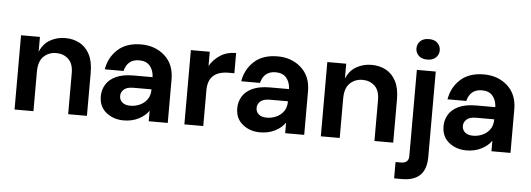

<svg xmlns="http://www.w3.org/2000/svg" viewBox="-60 -976 3945 1427"><g transform="rotate(5 1912.0 -263.0)"><path d="M604 0H464V-306Q464 -377 427.5 -411Q391 -445 337 -445Q282 -445 243.5 -409Q205 -373 205 -294V0H64V-554H205V-443Q231 -505 282.5 -533.5Q334 -562 394 -562Q453 -562 500.5 -537Q548 -512 576 -459Q604 -406 604 -322Z M878 10Q802 10 748 -33.5Q694 -77 694 -154Q694 -202 718 -242Q742 -282 793 -305.5Q844 -329 924 -329H1065Q1063 -381 1035.5 -413Q1008 -445 956 -445Q868 -445 846 -356H706Q721 -446 785.5 -505Q850 -564 960 -564Q1065 -564 1136 -500.5Q1207 -437 1207 -325V0H1065V-79Q1041 -42 991.5 -16Q942 10 878 10ZM919 -103Q954 -103 987.5 -117.5Q1021 -132 1043 -161.5Q1065 -191 1065 -238H932Q881 -238 859 -217.5Q837 -197 837 -169Q837 -140 858 -121.5Q879 -103 919 -103Z M1472 0H1331V-554H1472V-448Q1501 -498 1550.5 -530Q1600 -562 1668 -562V-411H1627Q1472 -411 1472 -267Z M1896 10Q1820 10 1766 -33.5Q1712 -77 1712 -154Q1712 -202 1736 -242Q1760 -282 1811 -305.5Q1862 -329 1942 -329H2083Q2081 -381 2053.5 -413Q2026 -445 1974 -445Q1886 -445 1864 -356H1724Q1739 -446 1803.5 -505Q1868 -564 1978 -564Q2083 -564 2154 -500.5Q2225 -437 2225 -325V0H2083V-79Q2059 -42 2009.5 -16Q1960 10 1896 10ZM1937 -103Q1972 -103 2005.5 -117.5Q2039 -132 2061 -161.5Q2083 -191 2083 -238H1950Q1899 -238 1877 -217.5Q1855 -197 1855 -169Q1855 -140 1876 -121.5Q1897 -103 1937 -103Z M2889 0H2749V-306Q2749 -377 2712.5 -411Q2676 -445 2622 -445Q2567 -445 2528.5 -409Q2490 -373 2490 -294V0H2349V-554H2490V-443Q2516 -505 2567.5 -533.5Q2619 -562 2679 -562Q2738 -562 2785.5 -537Q2833 -512 2861 -459Q2889 -406 2889 -322Z M3087 -637Q3045 -637 3022.5 -659.5Q3000 -682 3000 -713Q3000 -745 3022.5 -767.5Q3045 -790 3087 -790Q3130 -790 3152 -767Q3174 -744 3174 -713Q3174 -682 3151.5 -659.5Q3129 -637 3087 -637ZM2977 264H2919V142H2959Q3017 142 3017 89V-554H3158V84Q3158 264 2977 264Z M3435 10Q3359 10 3305 -33.5Q3251 -77 3251 -154Q3251 -202 3275 -242Q3299 -282 3350 -305.5Q3401 -329 3481 -329H3622Q3620 -381 3592.5 -413Q3565 -445 3513 -445Q3425 -445 3403 -356H3263Q3278 -446 3342.5 -505Q3407 -564 3517 -564Q3622 -564 3693 -500.5Q3764 -437 3764 -325V0H3622V-79Q3598 -42 3548.5 -16Q3499 10 3435 10ZM3476 -103Q3511 -103 3544.5 -117.5Q3578 -132 3600 -161.5Q3622 -191 3622 -238H3489Q3438 -238 3416 -217.5Q3394 -197 3394 -169Q3394 -140 3415 -121.5Q3436 -103 3476 -103Z"/></g></svg>

Font: Ulagadi Sans SemiBold
Style: Regular
Weight: 600
Designer: Ninad Kale (Devanagari), Jonny Pinhorn (Latin)
Foundry: Indian Type Foundry
Version: Version 3.01;March 29, 2020;FontCreator 12.0.0.2522 64-bit; 